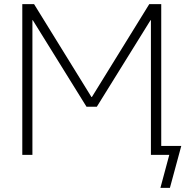

<svg xmlns="http://www.w3.org/2000/svg" viewBox="-20 -750 916 930"><path d="M711 0V-652H709L449 -233H399L139 -652H137V0H88V-730H145L423 -280H425L703 -730H761V-43H858L803 160H757L800 0H761H736Z"/></svg>

Font: Mplus 1p Light
Style: Regular
Weight: 300
Version: Version 1.061